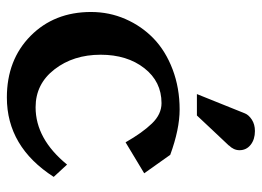

<svg xmlns="http://www.w3.org/2000/svg" viewBox="-120 -626 748 548"><g transform="rotate(90 254.0 -352.0)"><path d="M421.9 -463.9 474.6 -389.6 386.2 -336.4Q358.9 -384.3 332.5 -411.6Q306.2 -439 274.4 -439Q212.9 -439 174.6 -389.9Q136.2 -340.8 136.2 -265.1Q136.2 -187.5 178 -133.5Q219.7 -79.6 286.1 -79.6Q376.5 -79.6 449.7 -169.4L484.9 -131.3Q398.9 2.4 258.3 2.4Q150.9 2.4 82.5 -65.2Q14.2 -132.8 14.2 -237.8Q14.2 -289.6 34.2 -335.7Q54.2 -381.8 89.8 -416.3Q125.5 -450.7 178.2 -470.7Q231 -490.7 292.5 -490.7Q348.6 -490.7 421.9 -463.9ZM309.6 -540H248.5L303.7 -677.2Q308.1 -688 321.5 -696.8Q335 -705.6 354 -705.6Q377.9 -705.6 393.3 -693.4Q408.7 -681.2 408.7 -661.6Q408.7 -645 395 -631.3H395.5Q381.8 -616.7 352.5 -585.7Q323.2 -554.7 309.6 -540Z"/></g></svg>

Font: Flanker
Style: Bold
Weight: 700
Designer: Flanker
Foundry: Flanker
Version: Version 2.021